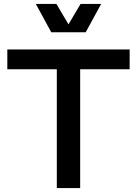

<svg xmlns="http://www.w3.org/2000/svg" viewBox="-20 -950 693 970"><path d="M267 0H385V-600H635V-700H17V-600H267ZM239 -787H413L491 -930H387L326 -827L265 -930H161Z"/></svg>

Font: Uncut Sans Semibold
Style: Regular
Weight: 600
Designer: Kasper Nordkvist
Foundry: UNCUT.wtf
Version: Version 1.304;Glyphs 3.2 (3246)